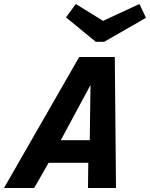

<svg xmlns="http://www.w3.org/2000/svg" viewBox="-60 -940 750 960"><path d="M144 -126 205 -239H394L391 -126ZM111 0H-40L336 -655H447L413 -553L217 -189H219ZM520 0H380L382 -184L388 -185L393 -551L413 -655H514ZM670 -851 461 -731H432L445 -831L637 -920ZM270 -853 319 -920 463 -831 448 -731H419Z"/></svg>

Font: Intel One Mono Light
Style: Italic
Weight: 300
Italic angle: -16°
Monospace: yes
Designer: Fred Shallcrass
Foundry: Frere-Jones Type LLC
Version: Version 1.004